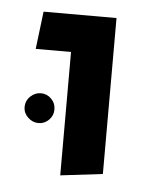

<svg xmlns="http://www.w3.org/2000/svg" viewBox="-36 -597 350 417"><g transform="rotate(5 138.5 -388.5)"><path d="M110 -482H33L43 -564H202V-224L110 -213ZM20 -354Q20 -368 30 -377.5Q40 -387 53 -387Q66 -387 75.5 -377.5Q85 -368 85 -354Q85 -341 75.5 -331.5Q66 -322 53 -322Q40 -322 30 -331.5Q20 -341 20 -354Z"/></g></svg>

Font: FiraGOUPP
Style: Medium
Weight: 400
Designer: bBox Type
Foundry: bBox Type GmbH
Version: Version 1.001